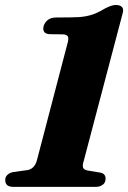

<svg xmlns="http://www.w3.org/2000/svg" viewBox="-24 -732 503 752"><path d="M174 -598 220.5 -597.5Q237 -597.5 241.8 -589Q246.5 -580.5 239 -557L120 -102Q115 -86 106 -77.2Q97 -68.5 84.5 -66L27 -58Q13 -55 4.8 -47Q-3.5 -39 -3.5 -27.5Q-4 -14.5 3.8 -7.2Q11.5 0 29.5 0H350Q367 0 378.2 -8.2Q389.5 -16.5 389.5 -31.5Q390 -41 384.8 -47.5Q379.5 -54 368.5 -56L320 -64Q304 -67 301.2 -76Q298.5 -85 303.5 -100L456 -678.5Q461.5 -696 454 -704.2Q446.5 -712.5 429.5 -712.5Q420.5 -712.5 411 -709.2Q401.5 -706 388.5 -699.5Q370.5 -688.5 352.5 -680.5Q334.5 -672.5 311.2 -668.2Q288 -664 255 -664L197 -663.5Q175.5 -663.5 163.5 -654Q151.5 -644.5 147 -630.5Q143 -616 149.2 -607Q155.5 -598 174 -598Z"/></svg>

Font: Fraunces
Style: Bold Italic
Weight: 700
Italic angle: -16°
Version: Version 1.000;[b76b70a41]